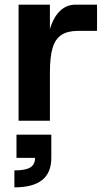

<svg xmlns="http://www.w3.org/2000/svg" viewBox="-20 -520 454 827"><path d="M60 -500H195V-314L177 -245Q177 -327 192 -384Q207 -441 236 -470.5Q265 -500 306 -500H398V-387H316Q271 -387 244.5 -369.5Q218 -352 206.5 -313.5Q195 -275 195 -208V0H60ZM131 160H201Q201 224 161.5 255.5Q122 287 42 287V214Q89 214 110 201.5Q131 189 131 160ZM51 60H201V160H51Z"/></svg>

Font: Uncut Sans Variable
Style: Regular
Weight: 400
Designer: Kasper Nordkvist
Foundry: UNCUT.wtf
Version: Version 1.303;Glyphs 3.1.2 (3151)